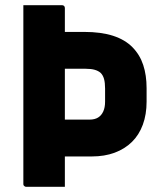

<svg xmlns="http://www.w3.org/2000/svg" viewBox="-20 -720 640 740"><path d="M70 -700Q108 -700 145 -700Q182 -700 219 -700Q224 -700 227 -697Q230 -694 230 -689Q230 -603 230 -517Q230 -431 230 -344.5Q230 -258 230 -172Q230 -86 230 0Q193 0 156 0Q119 0 81 0Q78 0 75.5 -1.5Q73 -3 71.5 -5Q70 -7 70 -11Q70 -84 70 -156.5Q70 -229 70 -302Q70 -375 70 -447.5Q70 -520 70 -593Q70 -620 70 -646.5Q70 -673 70 -700ZM160 -597Q196 -597 232 -597Q268 -597 304 -597Q370 -597 416 -582Q462 -567 490.5 -538Q519 -509 532 -469.5Q545 -430 545 -380V-328Q545 -279 530.5 -239.5Q516 -200 488.5 -173Q461 -146 422 -131.5Q383 -117 334 -117Q294 -117 253 -117Q212 -117 171 -117L160 -112V-259Q201 -259 242.5 -259Q284 -259 325 -259Q345 -259 358 -267Q371 -275 378 -290.5Q385 -306 385 -328V-379Q385 -401 381 -415.5Q377 -430 368 -439Q359 -447 345 -451Q331 -455 310 -455Q288 -455 265.5 -455Q243 -455 220 -455Q208 -455 195.5 -455Q183 -455 171 -455Q166 -455 163 -458Q160 -461 160 -466Q160 -499 160 -531.5Q160 -564 160 -597Z"/></svg>

Font: Recursive Monospace ExtraBold
Style: Regular
Weight: 800
Version: Version 1.047